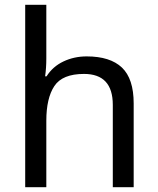

<svg xmlns="http://www.w3.org/2000/svg" viewBox="-20 -780 658 800"><path d="M173 -537Q173 -497 168 -462H174Q200 -503 244.5 -524Q289 -545 341 -545Q439 -545 488 -498.5Q537 -452 537 -349V0H450V-343Q450 -472 330 -472Q240 -472 206.5 -421.5Q173 -371 173 -277V0H85V-760H173Z"/></svg>

Font: Noto Sans Cypro Minoan
Style: Regular
Weight: 400
Designer: David Williams
Foundry: David Williams
Version: Version 1.503; ttfautohint (v1.8.4.7-5d5b)